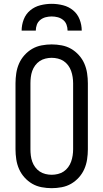

<svg xmlns="http://www.w3.org/2000/svg" viewBox="-20 -975 540 1003"><path d="M250 8Q224 8 197.5 3Q171 -2 148.5 -15Q126 -28 108 -48Q90 -68 79.5 -92Q69 -116 65 -142.5Q61 -169 61 -195V-540Q61 -566 65 -592.5Q69 -619 79.5 -643Q90 -667 108 -687Q126 -707 148.5 -720Q171 -733 197.5 -738Q224 -743 250 -743Q276 -743 302.5 -738Q329 -733 351.5 -720Q374 -707 392 -687Q410 -667 420.5 -643Q431 -619 435 -592.5Q439 -566 439 -540V-195Q439 -169 435 -142.5Q431 -116 420.5 -92Q410 -68 392 -48Q374 -28 351.5 -15Q329 -2 302.5 3Q276 8 250 8ZM250 -62Q266 -62 282.5 -66Q299 -70 312.5 -79Q326 -88 336 -101.5Q346 -115 351.5 -130.5Q357 -146 359.5 -162.5Q362 -179 362 -195V-540Q362 -556 359.5 -572.5Q357 -589 351.5 -604.5Q346 -620 336 -633.5Q326 -647 312.5 -656Q299 -665 282.5 -669Q266 -673 250 -673Q234 -673 217.5 -669Q201 -665 187.5 -656Q174 -647 164 -633.5Q154 -620 148.5 -604.5Q143 -589 141 -572.5Q139 -556 139 -540V-195Q139 -179 141 -162.5Q143 -146 148.5 -130.5Q154 -115 164 -101.5Q174 -88 187.5 -79Q201 -70 217.5 -66Q234 -62 250 -62ZM93 -815Q93 -845 104 -873.5Q115 -902 138 -921Q161 -940 190.5 -947.5Q220 -955 250 -955Q280 -955 309.5 -947.5Q339 -940 362 -921Q385 -902 396 -873.5Q407 -845 407 -815H333Q333 -831 327.5 -846Q322 -861 309.5 -871Q297 -881 281.5 -885Q266 -889 250 -889Q234 -889 218.5 -885Q203 -881 190.5 -871Q178 -861 172.5 -846Q167 -831 167 -815Z"/></svg>

Font: Iosevka Curly Slab
Style: Regular
Weight: 400
Monospace: yes
Designer: Belleve Invis
Foundry: Belleve Invis
Version: Version 22.1.2; ttfautohint (v1.8.4)